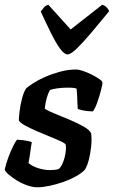

<svg xmlns="http://www.w3.org/2000/svg" viewBox="-24 -795 483 815"><path d="M134 0Q115 0 92 -8Q69 -16 48.5 -28.5Q28 -41 13.5 -53.5Q-1 -66 -4 -75Q2 -102 12 -128.5Q22 -155 32 -175Q42 -195 48 -202Q56 -202 69.5 -200.5Q83 -199 95 -196.5Q107 -194 111 -191Q108 -176 105 -152.5Q102 -129 97 -103Q113 -89 138.5 -81Q164 -73 189 -73Q197 -73 207.5 -74Q218 -75 226 -78Q233 -84 239.5 -97Q246 -110 250 -125.5Q254 -141 255.5 -156Q257 -171 255 -181Q252 -187 232.5 -196Q213 -205 185.5 -216Q158 -227 130.5 -239Q103 -251 82 -262.5Q61 -274 56 -284Q56 -296 59 -321.5Q62 -347 69 -375Q76 -403 87 -420Q96 -428 116.5 -441.5Q137 -455 166.5 -468Q196 -481 230.5 -490.5Q265 -500 300 -500Q310 -500 328 -494Q346 -488 365 -478.5Q384 -469 397.5 -459.5Q411 -450 411 -444Q411 -436 404.5 -411Q398 -386 389 -360.5Q380 -335 370 -322Q361 -322 347 -323.5Q333 -325 321 -328Q309 -331 306 -333Q305 -347 304.5 -360.5Q304 -374 303.5 -388Q303 -402 301 -419Q292 -422 281 -422.5Q270 -423 262 -423Q241 -423 219.5 -420Q198 -417 188 -413Q180 -399 174.5 -379.5Q169 -360 166 -334Q178 -325 206.5 -313.5Q235 -302 268.5 -288Q302 -274 329 -259Q356 -244 363 -229Q366 -204 363 -173.5Q360 -143 353 -116.5Q346 -90 336 -74Q321 -59 296.5 -45.5Q272 -32 243 -22Q214 -12 185.5 -6Q157 0 134 0ZM262 -564Q249 -564 231 -588.5Q213 -613 192.5 -654.5Q172 -696 149 -746Q156 -756 162.5 -763.5Q169 -771 181 -775L276 -670L410 -775Q422 -771 429.5 -763Q437 -755 439 -747Q398 -697 362.5 -655Q327 -613 301.5 -588.5Q276 -564 262 -564Z"/></svg>

Font: Texturina 12pt
Style: Bold Italic
Weight: 700
Italic angle: -11°
Designer: Guillermo Torres Carreño
Foundry: Omnibus-Type
Version: Version 1.002